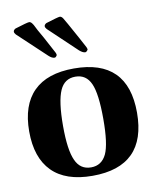

<svg xmlns="http://www.w3.org/2000/svg" viewBox="-77 -713 641 784"><g transform="rotate(-10 243.5 -321.5)"><path d="M244 10Q133 10 76.5 -47Q20 -104 20 -213Q20 -322 76.5 -378.5Q133 -435 244 -435Q467 -435 467 -213Q467 10 244 10ZM244 -25Q288 -25 308 -67Q327 -108 327 -211Q327 -316 308 -358Q289 -401 244 -401Q199 -401 180 -358Q160 -313 160 -211Q160 -111 180 -68Q199 -25 244 -25ZM302 -492Q292 -492 278 -504Q165 -611 163 -613Q157 -620 157 -625Q157 -632 166 -637Q217 -653 224 -653Q231 -653 237 -644Q242 -637 288 -553L310 -512Q313 -506 313 -501Q307 -492 302 -492ZM175 -492Q164 -492 151 -504L35 -613Q29 -620 29 -625Q29 -632 38 -637Q89 -653 97 -653Q104 -653 110 -644L114 -638Q117 -631 126 -614.5Q135 -598 145 -581L182 -512Q185 -506 185 -501Q180 -492 175 -492Z"/></g></svg>

Font: UnnaBold
Style: Bold
Weight: 700
Designer: Jorge de Buen Unna
Foundry: Omnibus-Type
Version: Version 2.008;hotconv 1.0.109;makeotfexe 2.5.65596